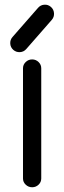

<svg xmlns="http://www.w3.org/2000/svg" viewBox="-20 -789 271 809"><path d="M90.6 -582.3Q80.1 -570.3 64.1 -569.3Q48.1 -568.4 36.1 -578.9Q24.2 -589.4 23.2 -605.2Q22.2 -621.1 32.7 -633.1L140.4 -756.1Q150.9 -768.1 166.7 -769.2Q182.6 -770.3 194.6 -759.8Q206.5 -749.3 207.6 -733.3Q208.7 -717.3 198.2 -705.3ZM76.9 -501.5Q76.9 -516.6 88.3 -527.6Q99.6 -538.6 115.5 -538.6Q131.1 -538.6 142.5 -527.6Q153.8 -516.6 153.8 -501.5V-36.9Q153.8 -21.7 142.6 -10.9Q131.3 0 115.5 0Q99.6 0 88.3 -10.9Q76.9 -21.7 76.9 -36.9Z"/></svg>

Font: Tecnico
Style: Grueso
Weight: 700
Version: Version 1.3